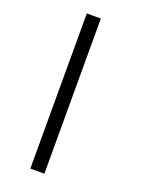

<svg xmlns="http://www.w3.org/2000/svg" viewBox="-204 -978 1008 1335"><g transform="rotate(20 300.0 -310.0)"><path d="M301 -884V264H197V-884Z"/></g></svg>

Font: JuliaMono MediumItalic
Style: Regular
Weight: 500
Italic angle: -9°
Monospace: yes
Designer: cormullion
Foundry: corm
Version: Version 0.049; ttfautohint (v1.8.4)